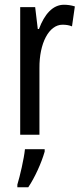

<svg xmlns="http://www.w3.org/2000/svg" viewBox="-20 -567 344 808"><path d="M249 -547C202 -547 167 -507 144 -445H139L128 -537H65V0H146V-280C145 -385 186 -463 243 -463C258 -463 271 -461 283 -456L295 -540C279 -545 264 -547 249 -547ZM168 71V61H85C81 101 64 174 53 210V221H99C126 181 154 120 168 71Z"/></svg>

Font: Noto Sans Devanagari ExtraCondensed
Style: Regular
Weight: 400
Width: 2
Designer: Jelle Bosma - Monotype Design Team
Foundry: Monotype Imaging Inc.
Version: Version 2.004